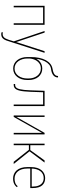

<svg xmlns="http://www.w3.org/2000/svg" viewBox="1116 -1914 1012 3285"><g transform="rotate(90 1622.5 -272.0)"><path d="M388.2 -528.3V-502.9H95.7V-528.3ZM106 -528.3V0H80.1V-528.3ZM404.3 -528.3V0H378.4V-528.3Z M702.6 -50.3 856.4 -528.3H884.3L685.5 87.4Q680.7 104 672.9 125.5Q665 147 652.1 167Q639.2 187 618.7 200.2Q598.1 213.4 567.4 213.4Q560.1 213.4 549.3 212.2Q538.6 210.9 533.7 209L532.7 185.1Q538.6 186.5 548.8 188Q559.1 189.5 562.5 189.5Q590.3 189.5 608.9 175.8Q627.4 162.1 639.9 138.2Q652.3 114.3 662.1 84ZM538.1 -528.3 704.6 -28.8 712.4 -4.4 692.4 10.3 510.7 -528.3Z M1280.8 -758.3H1305.7Q1305.7 -733.4 1296.1 -713.1Q1286.6 -692.9 1268.1 -677.7Q1249.5 -662.6 1222.7 -652.8Q1195.8 -643.1 1161.6 -638.7Q1120.1 -633.8 1086.7 -606.7Q1053.2 -579.6 1029.3 -533.7Q1005.4 -487.8 992.9 -425.8Q980.5 -363.8 980.5 -289.1V-242.2H956.5V-289.1Q956.5 -370.1 970.5 -435.8Q984.4 -501.5 1010.7 -549.8Q1037.1 -598.1 1074.2 -627.2Q1111.3 -656.2 1157.2 -664.1Q1207 -672.4 1233.6 -686Q1260.3 -699.7 1270.5 -718.3Q1280.8 -736.8 1280.8 -758.3ZM1153.3 -488.8Q1197.3 -488.8 1233.4 -471.7Q1269.5 -454.6 1295.4 -423.3Q1321.3 -392.1 1335.4 -349.1Q1349.6 -306.2 1349.6 -254.4V-233.9Q1349.6 -180.7 1335.4 -136Q1321.3 -91.3 1295.2 -58.8Q1269 -26.4 1232.9 -8.5Q1196.8 9.3 1152.8 9.3Q1108.9 9.3 1073 -8.5Q1037.1 -26.4 1011 -58.8Q984.9 -91.3 970.7 -136Q956.5 -180.7 956.5 -233.9V-254.4Q956.5 -271 958 -286.6Q959.5 -302.2 962.4 -316.9Q965.3 -331.5 969.2 -345.2Q983.4 -389.2 1009.5 -421.4Q1035.6 -453.6 1072 -471.2Q1108.4 -488.8 1153.3 -488.8ZM1152.3 -464.4Q1098.6 -464.4 1060.3 -434.8Q1022 -405.3 1001.7 -357.4Q981.4 -309.6 981.4 -254.4V-233.9Q981.4 -189.9 992.9 -150.6Q1004.4 -111.3 1026.4 -80.6Q1048.3 -49.8 1080.3 -32.2Q1112.3 -14.6 1152.8 -14.6Q1193.4 -14.6 1225.1 -32.2Q1256.8 -49.8 1278.8 -80.6Q1300.8 -111.3 1312 -150.6Q1323.2 -189.9 1323.2 -233.9V-254.4Q1323.2 -295.9 1312 -333.7Q1300.8 -371.6 1278.8 -400.9Q1256.8 -430.2 1225.1 -447.3Q1193.4 -464.4 1152.3 -464.4Z M1778.8 -528.3V-502.9H1543V-528.3ZM1795.4 -528.3V0H1769V-528.3ZM1534.2 -528.3H1559.6L1551.3 -287.6Q1548.8 -226.1 1543.9 -179Q1539.1 -131.8 1530.5 -97.9Q1522 -64 1508.8 -42.2Q1495.6 -20.5 1476.8 -10.3Q1458 0 1432.1 0H1418V-24.4H1432.6Q1450.2 -24.4 1464.4 -32Q1478.5 -39.6 1489 -57.1Q1499.5 -74.7 1506.8 -105Q1514.2 -135.3 1519 -180.4Q1523.9 -225.6 1525.9 -288.1Z M1981 -44.4 2253.9 -528.3H2279.8V0H2253.9V-483.9L1981 0H1955.6V-528.3H1981Z M2465.3 -528.3V0H2439V-528.3ZM2761.7 -528.3 2561 -259.8H2454.6L2455.1 -283.7H2548.8L2725.6 -528.3ZM2749 0 2543.5 -260.7 2558.6 -283.7 2786.1 0Z M3036.1 10.7Q2994.6 10.7 2958.7 -4.4Q2922.9 -19.5 2896 -50Q2869.1 -80.6 2854 -126.7Q2838.9 -172.9 2838.9 -234.4V-293.9Q2838.9 -355.5 2853.5 -401.4Q2868.2 -447.3 2894.3 -477.5Q2920.4 -507.8 2954.6 -522.9Q2988.8 -538.1 3027.3 -538.1Q3065.4 -538.1 3096.7 -525.9Q3127.9 -513.7 3150.9 -488Q3173.8 -462.4 3186 -421.4Q3198.2 -380.4 3198.2 -322.3V-283.2H2855.5V-308.1H3172.9V-322.8Q3172.9 -385.7 3155 -428.2Q3137.2 -470.7 3104.5 -491.9Q3071.8 -513.2 3027.3 -513.2Q2990.7 -513.2 2960.9 -498.8Q2931.2 -484.4 2909.4 -456.5Q2887.7 -428.7 2876 -387.7Q2864.3 -346.7 2864.3 -293.9V-234.4Q2864.3 -180.2 2877.2 -138.9Q2890.1 -97.7 2913.6 -70.1Q2937 -42.5 2968.5 -28.6Q3000 -14.6 3036.6 -14.6Q3074.7 -14.6 3107.9 -25.9Q3141.1 -37.1 3168 -68.4L3182.1 -53.2Q3167.5 -34.7 3147 -20Q3126.5 -5.4 3099.1 2.7Q3071.8 10.7 3036.1 10.7Z"/></g></svg>

Font: Roboto Condensed Thin
Style: Regular
Weight: 250
Width: 3
Designer: Christian Robertson
Foundry: Google
Version: Version 3.009; 2024